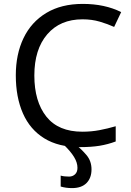

<svg xmlns="http://www.w3.org/2000/svg" viewBox="-20 -744 672 984"><path d="M403 -645Q288 -645 222 -568Q156 -491 156 -357Q156 -224 217.5 -146.5Q279 -69 402 -69Q448 -69 490 -77Q532 -85 573 -97V-19Q533 -4 490.5 3Q448 10 389 10Q280 10 207 -35Q134 -80 97.5 -163Q61 -246 61 -358Q61 -466 100.5 -548.5Q140 -631 217 -677.5Q294 -724 404 -724Q517 -724 601 -682L565 -606Q532 -621 491.5 -633Q451 -645 403 -645ZM377 116Q377 89 359.5 60.5Q342 32 309 0H371Q397 20 423 50.5Q449 81 449 124Q449 168 423.5 194Q398 220 349 220Q318 220 291 212V156Q308 161 334 161Q352 161 364.5 149.5Q377 138 377 116Z"/></svg>

Font: Apis
Style: Regular
Weight: 400
Designer: Monotype Design Team
Foundry: Monotype Imaging Inc.
Version: Version 2.000; build 0001